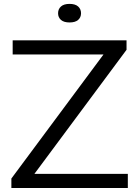

<svg xmlns="http://www.w3.org/2000/svg" viewBox="-20 -942 697 962"><path d="M37 0V-47.5L498.5 -669H43.5V-740H614V-692.5L152.5 -71H620.5V0ZM328.5 -829.5Q300 -829.5 285.5 -842.2Q271 -855 271 -875.5Q271 -896.5 285.5 -909.5Q300 -922.5 328.5 -922.5Q357 -922.5 371.5 -909.5Q386 -896.5 386 -875.5Q386 -855 371.5 -842.2Q357 -829.5 328.5 -829.5Z"/></svg>

Font: Encode Sans Expanded Expanded
Style: Regular
Weight: 400
Width: 7
Designer: Multiple Designers
Foundry: Impallari Type
Version: Version 3.000; ttfautohint (v1.8.3) -l 8 -r 50 -G 200 -x 14 